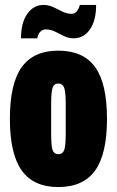

<svg xmlns="http://www.w3.org/2000/svg" viewBox="-20 -745 473 777"><path d="M65 -590Q65 -653 90.5 -689Q116 -725 156 -725Q177 -725 196 -716Q215 -707 233 -698Q251 -689 269 -689Q282 -689 290.5 -699Q299 -709 303 -725H369Q369 -662 344 -626Q319 -590 278 -590Q257 -590 239 -599Q221 -608 203 -617Q185 -626 165 -626Q152 -626 142.5 -616Q133 -606 131 -590ZM216 12Q116 12 68 -55Q20 -122 20 -264Q20 -407 68 -473.5Q116 -540 216 -540Q317 -540 365 -473.5Q413 -407 413 -264Q413 -122 365 -55Q317 12 216 12ZM216 -121Q233 -121 239.5 -137Q246 -153 246 -205V-322Q246 -374 239.5 -390.5Q233 -407 216 -407Q199 -407 193 -390.5Q187 -374 187 -322V-205Q187 -153 193 -137Q199 -121 216 -121Z"/></svg>

Font: Archivo ExtraCondensed Black
Style: Regular
Weight: 900
Width: 2
Designer: Hector Gatti
Foundry: Omnibus-Type
Version: Version 2.001; ttfautohint (v1.8.3)